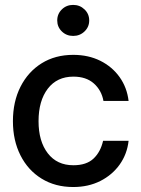

<svg xmlns="http://www.w3.org/2000/svg" viewBox="-20 -751 574 783"><path d="M278.8 11.7Q205.1 11.7 149.7 -22.5Q94.2 -56.6 63.5 -117.4Q32.7 -178.2 32.7 -256.8Q32.7 -336.4 63.7 -397.5Q94.7 -458.5 149.9 -492.9Q205.1 -527.3 278.8 -527.3Q340.3 -527.3 388.9 -503.2Q437.5 -479 467.8 -436.5Q498 -394 504.4 -339.4H401.9Q394 -382.8 362.8 -410.6Q331.5 -438.5 279.3 -438.5Q212.4 -438.5 174.8 -389.2Q137.2 -339.8 137.2 -256.8Q137.2 -174.8 174.8 -126Q212.4 -77.1 279.3 -77.1Q332.5 -77.1 361.3 -104.2Q390.1 -131.3 400.4 -176.8H504.4Q498.5 -123 468.3 -80.3Q438 -37.6 389.2 -12.9Q340.3 11.7 278.8 11.7ZM278.3 -604.5Q251 -604.5 232.2 -622.8Q213.4 -641.1 213.4 -667.5Q213.4 -694.3 232.2 -712.6Q251 -731 278.3 -731Q305.7 -731 324.7 -712.6Q343.8 -694.3 343.8 -667.5Q343.8 -641.1 324.7 -622.8Q305.7 -604.5 278.3 -604.5Z"/></svg>

Font: Inter Display Medium
Style: Regular
Weight: 500
Designer: Rasmus Andersson
Foundry: rsms
Version: Version 4.001;git-9221beed3